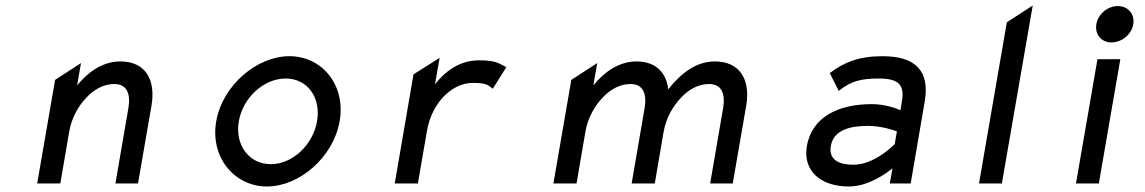

<svg xmlns="http://www.w3.org/2000/svg" viewBox="-20 -666 4158 697"><path d="M530 -283C546 -378 507 -443 417 -443C352 -443 299 -404 260 -356L274 -437L180 -376L115 0H199L231 -187C240 -240 266 -283 294 -312C319 -339 354 -361 395 -361C441 -361 455 -325 446 -273L399 0H481Z M1017 -381C1096 -381 1146 -312 1131 -226C1116 -140 1042 -70 963 -70C884 -70 832 -140 847 -226C862 -312 938 -381 1017 -381ZM949 11C1067 11 1190 -95 1213 -226C1236 -357 1149 -462 1031 -462C913 -462 788 -357 765 -226C742 -95 831 11 949 11Z M1813 -425C1787 -438 1777 -447 1719 -447C1649 -447 1597 -408 1559 -360L1576 -456L1481 -396L1413 0H1497L1530 -191C1539 -244 1563 -287 1591 -316C1618 -343 1653 -365 1697 -365C1742 -365 1749 -359 1765 -347L1769 -344L1818 -422Z M2273 0H2357L2389 -187C2398 -240 2425 -283 2453 -312C2478 -339 2513 -361 2554 -361C2600 -361 2614 -325 2605 -273L2558 0H2640L2689 -283C2705 -378 2665 -443 2575 -443C2504 -443 2449 -396 2407 -343L2406 -342V-341C2399 -404 2359 -443 2291 -443C2226 -443 2173 -404 2134 -356L2148 -437L2054 -376L1989 0H2073L2105 -187C2114 -240 2140 -283 2168 -312C2193 -339 2228 -361 2269 -361C2315 -361 2329 -325 2320 -273Z M2992 -401 3025 -336 3030 -340C3071 -372 3108 -381 3170 -381C3241 -381 3265 -359 3254 -298L3249 -266C3235 -272 3194 -288 3145 -288C3030 -288 2928 -246 2909 -135C2894 -46 2959 11 3061 11C3131 11 3194 -34 3220 -55L3210 0H3286L3337 -298C3356 -409 3303 -462 3184 -462C3098 -462 3045 -440 2997 -404ZM2996 -136C3006 -193 3063 -209 3131 -209C3179 -209 3223 -194 3236 -189L3228 -143C3218 -133 3152 -68 3078 -68C3021 -68 2988 -89 2996 -136Z M3617 0 3729 -646 3635 -585 3534 0Z M4015 -512C4052 -512 4088 -541 4094 -578C4100 -615 4075 -644 4038 -644C4001 -644 3966 -615 3960 -578C3954 -541 3978 -512 4015 -512ZM4047 -451H3964L3886 0H3969Z"/></svg>

Font: Charger Monospace
Style: Regular
Weight: 400
Designer: Jasper
Foundry: Cannot Into Space Fonts
Version: Version 0.980